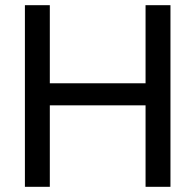

<svg xmlns="http://www.w3.org/2000/svg" viewBox="-20 -720 753 740"><path d="M76 0V-700H172V-399H541V-700H637V0H541V-314H172V0Z"/></svg>

Font: MuseoModerno Thin
Style: Regular
Weight: 400
Version: Version 1.003